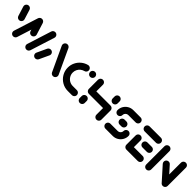

<svg xmlns="http://www.w3.org/2000/svg" viewBox="329 -1776 3033 3033"><g transform="rotate(45 1845.5 -259.5)"><path d="M493.3 -55.6Q493.3 -63.3 495.6 -71.1L624.8 -478.5Q630 -496.3 644.6 -507.4Q659.3 -518.5 678.1 -518.5Q693.3 -518.5 706.1 -510.9Q718.9 -503.3 726.3 -490.6Q733.7 -477.8 733.7 -463Q733.7 -455.2 731.5 -447.4L602.2 -40Q597 -22.2 582.4 -11.1Q567.8 0 548.9 0Q533.7 0 520.9 -7.6Q508.1 -15.2 500.7 -28Q493.3 -40.7 493.3 -55.6ZM83.7 -287.8 33.7 -447.8Q31.5 -455.6 31.5 -463.3Q31.5 -478.1 38.9 -490.7Q46.3 -503.3 58.9 -510.9Q71.5 -518.5 87 -518.5Q105.9 -518.5 120.6 -507.2Q135.2 -495.9 140.4 -478.1L190.4 -318.1Q192.6 -310.4 192.6 -302.6Q192.6 -287.8 185.2 -275.2Q177.8 -262.6 165.2 -255Q152.6 -247.4 137 -247.4Q118.1 -247.4 103.5 -258.7Q88.9 -270 83.7 -287.8ZM197.4 -55.6Q197.4 -63.3 199.6 -71.1L328.9 -478.5Q334.1 -496.3 348.7 -507.4Q363.3 -518.5 382.2 -518.5Q397.4 -518.5 410.2 -510.9Q423 -503.3 430.4 -490.6Q437.8 -477.8 437.8 -463Q437.8 -455.2 435.6 -447.4L306.3 -40Q301.1 -22.2 286.5 -11.1Q271.9 0 253 0Q237.8 0 225 -7.6Q212.2 -15.2 204.8 -28Q197.4 -40.7 197.4 -55.6ZM390.7 -252.2 329.6 -447.8Q327.4 -455.6 327.4 -463.3Q327.4 -478.1 334.8 -490.7Q342.2 -503.3 354.8 -510.9Q367.4 -518.5 383 -518.5Q401.9 -518.5 416.5 -507.2Q431.1 -495.9 436.3 -478.1L497.4 -282.6Q499.6 -274.8 499.6 -267Q499.6 -252.2 492.2 -239.6Q484.8 -227 472.2 -219.4Q459.6 -211.9 444.1 -211.9Q425.2 -211.9 410.6 -223.1Q395.9 -234.4 390.7 -252.2Z M746.3 0Q731.1 0 718.3 -7.4Q705.6 -14.8 698.1 -27.6Q690.7 -40.4 690.7 -55.6Q690.7 -68.5 696.7 -80.4L772.2 -242.6Q779.3 -256.7 792.6 -265.2Q805.9 -273.7 822.2 -273.7Q837.4 -273.7 850.2 -266.3Q863 -258.9 870.4 -246.1Q877.8 -233.3 877.8 -218.1Q877.8 -205.2 871.9 -193.3L796.3 -31.1Q789.3 -17 775.9 -8.5Q762.6 0 746.3 0ZM1196.7 -55.6Q1196.7 -40.7 1189.3 -28Q1181.9 -15.2 1169.1 -7.6Q1156.3 0 1141.1 0Q1125.2 0 1111.7 -8.5Q1098.1 -17 1091.1 -31.1L901.5 -438.1Q895.9 -450.4 895.9 -463Q895.9 -477.8 903.3 -490.6Q910.7 -503.3 923.5 -510.9Q936.3 -518.5 951.5 -518.5Q967.4 -518.5 980.9 -510Q994.4 -501.5 1001.5 -487.4L1191.1 -80.4Q1196.7 -68.1 1196.7 -55.6Z M1212.2 -262.2Q1212.2 -322.6 1238 -375.7Q1263.7 -428.9 1309.1 -465.9Q1354.4 -503 1411.1 -517Q1418.5 -518.9 1424.4 -518.9Q1439.3 -518.9 1452 -511.3Q1464.8 -503.7 1472.4 -490.9Q1480 -478.1 1480 -463Q1480 -443.3 1468.1 -428.3Q1456.3 -413.3 1437.8 -408.9Q1405.2 -400.7 1379.1 -379.4Q1353 -358.1 1338.1 -327.6Q1323.3 -297 1323.3 -262.2Q1323.3 -221.1 1343.5 -186.5Q1363.7 -151.9 1398.3 -131.5Q1433 -111.1 1474.1 -111.1H1566.3Q1581.5 -111.1 1594.3 -103.7Q1607 -96.3 1614.4 -83.5Q1621.9 -70.7 1621.9 -55.6Q1621.9 -40.4 1614.4 -27.6Q1607 -14.8 1594.3 -7.4Q1581.5 0 1566.3 0H1474.1Q1403 0 1342.8 -35.2Q1282.6 -70.4 1247.4 -130.7Q1212.2 -191.1 1212.2 -262.2ZM1510.7 -463Q1510.7 -478.1 1518.1 -490.9Q1525.6 -503.7 1538.3 -511.1Q1551.1 -518.5 1566.3 -518.5Q1581.5 -518.5 1594.3 -511.1Q1607 -503.7 1614.4 -490.9Q1621.9 -478.1 1621.9 -463Q1621.9 -447.8 1614.4 -435Q1607 -422.2 1594.3 -414.8Q1581.5 -407.4 1566.3 -407.4Q1551.1 -407.4 1538.3 -414.8Q1525.6 -422.2 1518.1 -435Q1510.7 -447.8 1510.7 -463Z M1741.9 0Q1726.7 0 1713.9 -7.4Q1701.1 -14.8 1693.7 -27.6Q1686.3 -40.4 1686.3 -55.6V-100Q1686.3 -115.2 1693.7 -128Q1701.1 -140.7 1713.9 -148.1Q1726.7 -155.6 1741.9 -155.6Q1757 -155.6 1769.8 -148.1Q1782.6 -140.7 1790 -128Q1797.4 -115.2 1797.4 -100V-55.6Q1797.4 -40.4 1790 -27.6Q1782.6 -14.8 1769.8 -7.4Q1757 0 1741.9 0ZM1741.9 -518.5Q1757 -518.5 1769.8 -511.1Q1782.6 -503.7 1790 -490.9Q1797.4 -478.1 1797.4 -463V-259.3Q1797.4 -244.1 1790 -231.3Q1782.6 -218.5 1769.8 -211.1Q1757 -203.7 1741.9 -203.7Q1726.7 -203.7 1713.9 -211.1Q1701.1 -218.5 1693.7 -231.3Q1686.3 -244.1 1686.3 -259.3V-463Q1686.3 -478.1 1693.7 -490.9Q1701.1 -503.7 1713.9 -511.1Q1726.7 -518.5 1741.9 -518.5ZM2114.4 -203.7H1741.9V-314.8H2114.4ZM2114.4 -314.8Q2129.6 -314.8 2142.4 -307.4Q2155.2 -300 2162.6 -287.2Q2170 -274.4 2170 -259.3V-55.6Q2170 -40.4 2162.6 -27.6Q2155.2 -14.8 2142.4 -7.4Q2129.6 0 2114.4 0Q2099.3 0 2086.5 -7.4Q2073.7 -14.8 2066.3 -27.6Q2058.9 -40.4 2058.9 -55.6V-259.3Q2058.9 -274.4 2066.3 -287.2Q2073.7 -300 2086.5 -307.4Q2099.3 -314.8 2114.4 -314.8ZM2114.4 -363Q2099.3 -363 2086.5 -370.4Q2073.7 -377.8 2066.3 -390.6Q2058.9 -403.3 2058.9 -418.5V-463Q2058.9 -478.1 2066.3 -490.9Q2073.7 -503.7 2086.5 -511.1Q2099.3 -518.5 2114.4 -518.5Q2129.6 -518.5 2142.4 -511.1Q2155.2 -503.7 2162.6 -490.9Q2170 -478.1 2170 -463V-418.5Q2170 -403.3 2162.6 -390.6Q2155.2 -377.8 2142.4 -370.4Q2129.6 -363 2114.4 -363Z M2600 -231.9Q2615.2 -231.9 2628 -224.4Q2640.7 -217 2648.1 -204.3Q2655.6 -191.5 2655.6 -176.3Q2655.6 -128.5 2631.9 -88Q2608.1 -47.4 2567.6 -23.7Q2527 0 2478.9 0H2315.6Q2300.4 0 2287.6 -7.4Q2274.8 -14.8 2267.4 -27.6Q2260 -40.4 2260 -55.6Q2260 -70.7 2267.4 -83.5Q2274.8 -96.3 2287.6 -103.7Q2300.4 -111.1 2315.6 -111.1H2478.9Q2496.7 -111.1 2511.7 -119.8Q2526.7 -128.5 2535.6 -143.5Q2544.4 -158.5 2544.4 -176.3Q2544.4 -191.5 2551.9 -204.3Q2559.3 -217 2572 -224.4Q2584.8 -231.9 2600 -231.9ZM2525.2 -259.3Q2525.2 -244.1 2517.8 -231.3Q2510.4 -218.5 2497.6 -211.1Q2484.8 -203.7 2469.6 -203.7H2429.3Q2414.1 -203.7 2401.3 -211.1Q2388.5 -218.5 2381.1 -231.3Q2373.7 -244.1 2373.7 -259.3Q2373.7 -274.4 2381.1 -287.2Q2388.5 -300 2401.3 -307.4Q2414.1 -314.8 2429.3 -314.8H2469.6Q2484.8 -314.8 2497.6 -307.4Q2510.4 -300 2517.8 -287.2Q2525.2 -274.4 2525.2 -259.3ZM2298.9 -286.7Q2283.7 -286.7 2270.9 -294.1Q2258.1 -301.5 2250.7 -314.3Q2243.3 -327 2243.3 -342.2Q2243.3 -390 2267 -430.6Q2290.7 -471.1 2331.3 -494.8Q2371.9 -518.5 2420 -518.5H2583.3Q2598.5 -518.5 2611.3 -511.1Q2624.1 -503.7 2631.5 -490.9Q2638.9 -478.1 2638.9 -463Q2638.9 -447.8 2631.5 -435Q2624.1 -422.2 2611.3 -414.8Q2598.5 -407.4 2583.3 -407.4H2420Q2402.2 -407.4 2387.2 -398.7Q2372.2 -390 2363.3 -375Q2354.4 -360 2354.4 -342.2Q2354.4 -327 2347 -314.3Q2339.6 -301.5 2326.9 -294.1Q2314.1 -286.7 2298.9 -286.7Z M2728.9 -51.9V-261.1Q2728.9 -276.3 2736.3 -289.1Q2743.7 -301.9 2756.5 -309.3Q2769.3 -316.7 2784.4 -316.7Q2799.6 -316.7 2812.4 -309.3Q2825.2 -301.9 2832.6 -289.1Q2840 -276.3 2840 -261.1V-51.9ZM3093 -55.6Q3093 -40.4 3085.6 -27.6Q3078.1 -14.8 3065.4 -7.4Q3052.6 0 3037.4 0H2784.4Q2769.3 0 2756.5 -7.4Q2743.7 -14.8 2736.3 -27.6Q2728.9 -40.4 2728.9 -55.6Q2728.9 -70.7 2736.3 -83.5Q2743.7 -96.3 2756.5 -103.7Q2769.3 -111.1 2784.4 -111.1H3037.4Q3052.6 -111.1 3065.4 -103.7Q3078.1 -96.3 3085.6 -83.5Q3093 -70.7 3093 -55.6ZM2883.7 -259.3Q2883.7 -274.4 2891.1 -287.2Q2898.5 -300 2911.3 -307.4Q2924.1 -314.8 2939.3 -314.8H3037.4Q3052.6 -314.8 3065.4 -307.4Q3078.1 -300 3085.6 -287.2Q3093 -274.4 3093 -259.3Q3093 -244.1 3085.6 -231.3Q3078.1 -218.5 3065.4 -211.1Q3052.6 -203.7 3037.4 -203.7H2939.3Q2924.1 -203.7 2911.3 -211.1Q2898.5 -218.5 2891.1 -231.3Q2883.7 -244.1 2883.7 -259.3ZM2728.9 -463Q2728.9 -478.1 2736.3 -490.9Q2743.7 -503.7 2756.5 -511.1Q2769.3 -518.5 2784.4 -518.5H3037.4Q3052.6 -518.5 3065.4 -511.1Q3078.1 -503.7 3085.6 -490.9Q3093 -478.1 3093 -463Q3093 -447.8 3085.6 -435Q3078.1 -422.2 3065.4 -414.8Q3052.6 -407.4 3037.4 -407.4H2784.4Q2769.3 -407.4 2756.5 -414.8Q2743.7 -422.2 2736.3 -435Q2728.9 -447.8 2728.9 -463Z M3227 0Q3211.9 0 3199.1 -7.4Q3186.3 -14.8 3178.9 -27.6Q3171.5 -40.4 3171.5 -55.6V-463Q3171.5 -478.1 3178.9 -490.9Q3186.3 -503.7 3199.1 -511.1Q3211.9 -518.5 3227 -518.5Q3242.2 -518.5 3255 -511.1Q3267.8 -503.7 3275.2 -490.9Q3282.6 -478.1 3282.6 -463V-55.6Q3282.6 -40.4 3275.2 -27.6Q3267.8 -14.8 3255 -7.4Q3242.2 0 3227 0ZM3335.2 -284.1Q3335.2 -299.3 3342.6 -312Q3350 -324.8 3362.8 -332.2Q3375.6 -339.6 3390.7 -339.6Q3403 -339.6 3413.7 -334.8Q3424.4 -330 3432.2 -321.1L3640.7 -88.1L3557.8 -14.1L3349.3 -247Q3335.2 -263 3335.2 -284.1ZM3594.8 0Q3579.6 0 3566.9 -7.4Q3554.1 -14.8 3546.7 -27.6Q3539.3 -40.4 3539.3 -55.6V-463Q3539.3 -478.1 3546.7 -490.9Q3554.1 -503.7 3566.9 -511.1Q3579.6 -518.5 3594.8 -518.5Q3610 -518.5 3622.8 -511.1Q3635.6 -503.7 3643 -490.9Q3650.4 -478.1 3650.4 -463V-55.6Q3650.4 -40.4 3643 -27.6Q3635.6 -14.8 3622.8 -7.4Q3610 0 3594.8 0Z"/></g></svg>

Font: 26F Galaxy Sans Black
Style: Regular
Weight: 900
Designer: C₂₉H₂₅N₃O₅
Version: Version 1.100